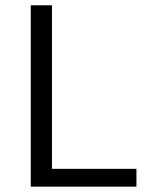

<svg xmlns="http://www.w3.org/2000/svg" viewBox="-20 -696 556 716"><path d="M173.8 -66.4V-676.3H94.7V0H488.8V-66.4Z"/></svg>

Font: Estedad Regular
Style: Regular
Weight: 400
Designer: Amin Abedi
Version: Version 7.3